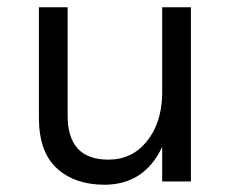

<svg xmlns="http://www.w3.org/2000/svg" viewBox="-20 -499 646 528"><path d="M426 -95Q377 9 267 9Q186 9 136.5 -36Q87 -81 87 -175V-479H166V-181Q166 -60 278 -60Q343 -60 383.5 -110Q424 -160 426 -238V-479H505V0H426Z"/></svg>

Font: Karla
Style: Regular
Weight: 400
Designer: Jonathan Pinhorn
Version: Version 1.000